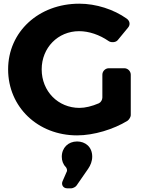

<svg xmlns="http://www.w3.org/2000/svg" viewBox="-20 -726 783 1041"><path d="M535 -321V-197C535 -185 527 -171 516 -166C479 -150 442 -141 411 -141C295 -141 206 -231 206 -350C206 -467 294 -557 409 -557C463 -557 520 -537 568 -504C581 -494 607 -495 618 -508L674 -576C688 -592 684 -613 667 -625C597 -675 501 -706 410 -706C189 -706 24 -553 24 -350C24 -146 185 8 398 8C489 8 596 -25 671 -71C679 -76 689 -92 689 -101V-321C689 -340 673 -356 654 -356H570C551 -356 535 -340 535 -321ZM398 41C350 41 315 75 315 124C315 145 322 165 337 180C341 184 345 196 343 202L319 257C311 276 323 295 344 295H367C375 295 391 287 395 280L458 189C471 170 480 148 480 123C480 70 442 41 398 41Z"/></svg>

Font: Trueno
Style: RoundBd
Weight: 700
Designer: Julieta Ulanovsky, Jasper
Foundry: Julieta Ulanovsky, Cannot Into Space Fonts
Version: Version 3.001